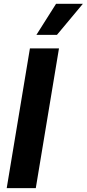

<svg xmlns="http://www.w3.org/2000/svg" viewBox="-20 -979 451 999"><path d="M286.9 -727.3 166.2 0H14.9L135.7 -727.3ZM169.4 -797.6 271.7 -959.2H411.2L276.3 -797.6Z"/></svg>

Font: Inter UI
Style: Bold Italic
Weight: 700
Italic angle: 9.39999°
Designer: Rasmus Andersson
Foundry: rsms
Version: 3.2;8d6f07862